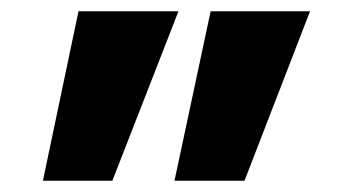

<svg xmlns="http://www.w3.org/2000/svg" viewBox="-20 -540 600 340"><path d="M353 -520H529L413 -220H289ZM119 -520H296L179 -220H56Z"/></svg>

Font: Mplus 1p ExtraBold
Style: Regular
Weight: 800
Version: Version 1.061